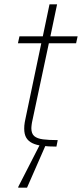

<svg xmlns="http://www.w3.org/2000/svg" viewBox="-20 -678 379 888"><path d="M241 0Q204 0 176 -3.5Q148 -7 129.5 -16Q111 -25 101.5 -41Q92 -57 92 -83Q92 -90 92.5 -97Q93 -104 94.5 -112.5Q96 -121 98 -130L171 -478H63L70 -510H178L209 -658H244L213 -510H339L332 -478H206L128 -112Q127 -107 126.5 -102.5Q126 -98 125.5 -93.5Q125 -89 125 -85Q125 -60 138.5 -48.5Q152 -37 179 -33.5Q206 -30 247 -30ZM64 190 65 185 169 -18H196L194 -13L105 190Z"/></svg>

Font: Saira Thin
Style: Italic
Weight: 100
Italic angle: -12°
Designer: Hector Gatti with collaboration of the Omnibus-Type team
Foundry: Omnibus-Type
Version: Version 1.101